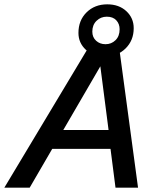

<svg xmlns="http://www.w3.org/2000/svg" viewBox="-61 -866 732 886"><path d="M-41 0 355 -660H487L576 0H472L449 -179H180L76 0ZM231 -266H440L402 -560ZM434 -846Q488 -846 522 -814.5Q556 -783 556 -736Q556 -679 518 -642Q480 -605 423 -605Q369 -605 335 -636.5Q301 -668 301 -714Q301 -772 338.5 -809Q376 -846 434 -846ZM432 -789Q404 -789 384.5 -770Q365 -751 365 -720Q365 -694 382.5 -678Q400 -662 426 -662Q453 -662 472 -680.5Q491 -699 491 -731Q491 -756 475.5 -772.5Q460 -789 432 -789Z"/></svg>

Font: Work Sans Medium
Style: Italic
Weight: 500
Italic angle: -13°
Designer: Wei Huang
Foundry: Wei Huang
Version: Version 2.012; ttfautohint (v1.8.3)